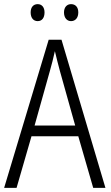

<svg xmlns="http://www.w3.org/2000/svg" viewBox="-20 -907 534 927"><path d="M128 -847C128 -821 141 -805 162 -805C182 -805 195 -820 195 -847C195 -872 182 -887 162 -887C141 -887 128 -872 128 -847ZM289 -847C289 -821 303 -805 323 -805C344 -805 358 -821 358 -847C358 -873 344 -887 323 -887C303 -887 289 -872 289 -847ZM430 0H489L277 -715H215L0 0H60L132 -249H358ZM343 -301H147L221 -565C229 -594 238 -627 245 -660C252 -629 262 -592 269 -565Z"/></svg>

Font: Noto Sans Display SemiCondensed Light
Style: Regular
Weight: 300
Width: 4
Designer: Monotype Design Team
Foundry: Monotype Imaging Inc.
Version: Version 1.900